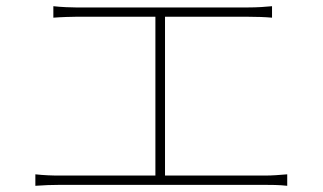

<svg xmlns="http://www.w3.org/2000/svg" viewBox="-20 -659 1040 619"><path d="M512 -93V-605H779C807 -605 836 -604 857 -602V-639C837 -637 810 -635 779 -635H225C211 -635 178 -636 152 -639V-602C176 -604 213 -605 225 -605H481V-93H172C147 -93 121 -94 94 -97V-60C122 -62 147 -63 172 -63H834C850 -63 881 -63 906 -60V-97C881 -95 859 -93 834 -93Z"/></svg>

Font: Genne Gothic ExtraLight
Style: Regular
Weight: 250
Designer: Ryoko NISHIZUKA (kana & ideographs); Paul D. Hunt (Latin, Greek & Cyrillic); Wenlong ZHANG (bopomofo); Sandoll Communica
Foundry: Adobe Systems Incorporated
Version: Version 1.004;PS 1.004;hotconv 16.6.51;makeotf.lib2.5.65220